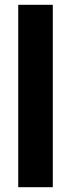

<svg xmlns="http://www.w3.org/2000/svg" viewBox="-20 -780 296 800"><path d="M200 0V-760H56V0Z"/></svg>

Font: Noto Sans Kannada ExtraCondensed ExtraBold
Style: Regular
Weight: 800
Width: 2
Designer: Jelle Bosma - Monotype Design Team
Foundry: Monotype Imaging Inc.
Version: Version 2.005